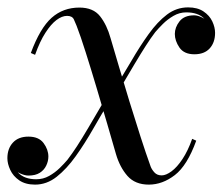

<svg xmlns="http://www.w3.org/2000/svg" viewBox="-56 -490 602 520"><path d="M347 10Q310 10 289.2 -13.5Q268.5 -37 258 -73Q249 -105 235 -152.5Q221 -200 205.8 -251.5Q190.5 -303 176.2 -348Q162 -393 151.5 -420Q148.5 -428 144 -437.5Q139.5 -447 125.5 -447Q112 -447 97 -435.8Q82 -424.5 67 -401.2Q52 -378 39 -341.5L27.5 -346.5Q52.5 -414 83.8 -441.8Q115 -469.5 159 -469.5Q196.5 -469.5 215 -446Q233.5 -422.5 243.5 -386.5Q253.5 -353 266.5 -308.5Q279.5 -264 294.5 -215.5Q309.5 -167 324.2 -121Q339 -75 352 -39Q355 -31 362.2 -23Q369.5 -15 382 -15Q393.5 -15 408.5 -26Q423.5 -37 438.2 -59.2Q453 -81.5 464.5 -114L475.5 -109Q451 -41.5 417.5 -15.8Q384 10 347 10ZM39 10Q13 10 -3.8 -1.5Q-20.5 -13 -28.2 -29.8Q-36 -46.5 -36 -61.5Q-36 -87.5 -21 -103.8Q-6 -120 21 -120Q49 -120 62 -102.5Q75 -85 75 -66Q75 -53.5 69.2 -41.5Q63.5 -29.5 51.8 -22Q40 -14.5 21 -14.5Q11 -14.5 -2 -20.5Q-15 -26.5 -25 -37.2Q-35 -48 -35 -61.5H-23Q-23 -39 -6.2 -21.8Q10.5 -4.5 42 -4.5Q61 -4.5 77 -13.5Q93 -22.5 105.8 -35Q118.5 -47.5 126.5 -57Q139.5 -74 152.5 -94Q165.5 -114 183.5 -144.5Q201.5 -175 229 -222L241 -216.5Q218.5 -180 196 -140.5Q173.5 -101 149 -66.8Q124.5 -32.5 97.5 -11.2Q70.5 10 39 10ZM262 -238 250 -244Q276.5 -285 299.8 -325Q323 -365 346.8 -398Q370.5 -431 396.2 -450.5Q422 -470 453.5 -470Q479 -470 495.2 -459Q511.5 -448 519 -432Q526.5 -416 526.5 -401Q526.5 -375 512 -359Q497.5 -343 470.5 -343Q442.5 -343 430 -361.2Q417.5 -379.5 417.5 -398Q417.5 -416 430.2 -432.2Q443 -448.5 470 -448.5Q480 -448.5 493 -441.8Q506 -435 515.8 -424.2Q525.5 -413.5 525.5 -401H514Q514 -422.5 497.2 -439.5Q480.5 -456.5 448.5 -456.5Q430 -456.5 413.8 -447Q397.5 -437.5 385 -425Q372.5 -412.5 364.5 -403Q352 -386.5 339 -366.2Q326 -346 308 -315.8Q290 -285.5 262 -238Z"/></svg>

Font: Bodoni Moda 18pt
Style: Italic
Weight: 400
Italic angle: -13°
Designer: Owen Earl
Foundry: indestructible type
Version: Version 2.005